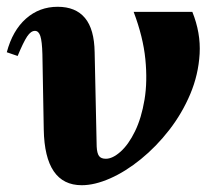

<svg xmlns="http://www.w3.org/2000/svg" viewBox="-21 -531 631 566"><path d="M220 15Q111 15 108 -149L104 -371Q103 -409 98 -424.5Q93 -440 82 -440Q70 -440 59 -423.5Q48 -407 31 -366L-1 -377Q16 -441 55.5 -476Q95 -511 149 -511Q202 -511 229.5 -478Q257 -445 258 -377L264 -99Q265 -79 271 -71Q277 -63 291 -63Q311 -63 334.5 -84Q358 -105 377 -144Q396 -183 405 -237Q414 -291 407.5 -356.5Q401 -422 373 -496H546Q571 -434 567.5 -372.5Q564 -311 540 -254Q516 -197 478 -148Q440 -99 394.5 -62Q349 -25 303.5 -5Q258 15 220 15Z"/></svg>

Font: Platypi Light
Style: Bold Italic
Weight: 700
Italic angle: -13°
Version: Version 1.200